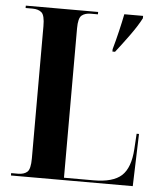

<svg xmlns="http://www.w3.org/2000/svg" viewBox="-52 -759 674 804"><g transform="rotate(5 285.5 -357.0)"><path d="M402 -564Q412 -599 422 -641Q432 -683 438 -714H517V-704Q500 -671 469.5 -629Q439 -587 413 -554H402ZM24 0V-10H53Q78 -10 91.5 -22Q105 -34 105 -79V-635Q105 -680 91.5 -692Q78 -704 53 -704H24V-714H328V-704H298Q274 -704 260 -692.5Q246 -681 246 -638V-10H370Q452 -10 488 -43Q524 -76 529 -155L533 -220H543L536 0Z"/></g></svg>

Font: Noto Serif Display Condensed
Style: Bold
Weight: 700
Width: 3
Designer: Monotype Design Team
Foundry: Monotype Imaging Inc.
Version: Version 2.009